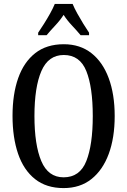

<svg xmlns="http://www.w3.org/2000/svg" viewBox="-20 -951 651 981"><path d="M305 10Q217 10 159 -36Q101 -82 72.5 -165Q44 -248 44 -359Q44 -470 73 -552Q102 -634 160 -679.5Q218 -725 306 -725Q389 -725 447 -679.5Q505 -634 535.5 -551.5Q566 -469 566 -358Q566 -247 535.5 -164.5Q505 -82 447 -36Q389 10 305 10ZM305 -45Q388 -45 421 -128Q454 -211 454 -358Q454 -506 421 -588Q388 -670 306 -670Q227 -670 191.5 -588Q156 -506 156 -358Q156 -211 191 -128Q226 -45 305 -45ZM175 -784Q188 -803 204.5 -829Q221 -855 236 -882Q251 -909 260 -931H351Q360 -909 375 -882Q390 -855 406 -829Q422 -803 435 -784V-771H392Q373 -794 348 -820.5Q323 -847 305 -875Q287 -847 262.5 -821Q238 -795 218 -771H175Z"/></svg>

Font: Noto Serif Myanmar ExtraCondensed Medium
Style: Regular
Weight: 500
Width: 2
Designer: Ben Mitchell and the Monotype Design Team
Foundry: Monotype Imaging Inc.
Version: Version 2.106; ttfautohint (v1.8.4.7-5d5b)